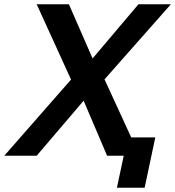

<svg xmlns="http://www.w3.org/2000/svg" viewBox="-63 -730 821 900"><path d="M-43 0H109L329 -258L439 0H517L485 150H615L665 -86H552L427 -358L738 -710H586L371 -456L260 -710H109L270 -357Z"/></svg>

Font: Geist SemiBold
Style: Italic
Weight: 600
Italic angle: -12°
Designer: Basement.studio, Andrés Briganti, Mateo Zaragoza
Foundry: Basement.studio, Vercel, Andrés Briganti, Guido Ferreyra, Mateo Zaragoza
Version: Version 1.500